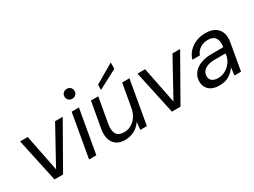

<svg xmlns="http://www.w3.org/2000/svg" viewBox="-49 -1319 2541 1919"><g transform="rotate(-30 1221.0 -359.5)"><path d="M176 0 68 -501H156L240 -80L472 -501H560L275 0Z M575 0 663 -501H747L659 0ZM734 -609Q709 -609 692.5 -625Q676 -641 676 -666Q676 -691 692.5 -707Q709 -723 734 -723Q758 -723 775 -707.5Q792 -692 792 -666Q792 -641 775 -625Q758 -609 734 -609Z M988 12Q925 12 886.5 -16Q848 -44 835 -93Q822 -142 833 -205L886 -501H970L919 -213Q906 -140 929 -100Q952 -60 1018 -60Q1060 -60 1096.5 -80Q1133 -100 1160 -137.5Q1187 -175 1198 -229L1246 -501H1330L1242 0H1166L1176 -89Q1145 -41 1095 -14.5Q1045 12 988 12ZM1025 -542 1027 -603 1248 -731 1246 -658Z M1531 0 1423 -501H1511L1595 -80L1827 -501H1915L1630 0Z M2077 12Q2021 12 1985.5 -7Q1950 -26 1933.5 -57.5Q1917 -89 1918 -126Q1920 -180 1951 -219.5Q1982 -259 2037 -280Q2092 -301 2165 -301H2297Q2305 -349 2296 -380Q2287 -411 2262.5 -426.5Q2238 -442 2198 -442Q2149 -442 2110 -417.5Q2071 -393 2054 -347H1967Q1983 -400 2019.5 -437Q2056 -474 2105.5 -493.5Q2155 -513 2209 -513Q2277 -513 2319 -487.5Q2361 -462 2377.5 -416.5Q2394 -371 2383 -309L2329 0H2253L2264 -89Q2250 -68 2231.5 -49.5Q2213 -31 2190 -17Q2167 -3 2139 4.5Q2111 12 2077 12ZM2102 -59Q2137 -59 2170 -73.5Q2203 -88 2228 -112.5Q2253 -137 2268.5 -168.5Q2284 -200 2285 -233V-236H2160Q2113 -236 2079 -223.5Q2045 -211 2027 -188.5Q2009 -166 2008 -135Q2007 -99 2031 -79Q2055 -59 2102 -59Z"/></g></svg>

Font: DM Sans 18pt
Style: Italic
Weight: 400
Italic angle: -10°
Designer: Colophon Foundry, Jonny Pinhorn
Foundry: Colophon Foundry
Version: Version 4.004;gftools[0.9.30]